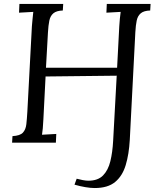

<svg xmlns="http://www.w3.org/2000/svg" viewBox="-20 -720 813 969"><path d="M458 229Q437 229 410.5 224.5Q384 220 356 212L367 182Q382 186 398 189Q414 192 426 192Q474 192 500 165.5Q526 139 537 93.5Q548 48 551 -9L569 -338L210 -334L199 -119Q198 -92 196 -72.5Q194 -53 192 -40L264 -44L262 0H41L43 -33Q81 -35 95.5 -50.5Q110 -66 113 -93.5Q116 -121 118 -156L141 -588Q143 -608 144.5 -626.5Q146 -645 148 -660L76 -656L78 -700H299L297 -667Q265 -666 249.5 -653Q234 -640 229 -616Q224 -592 222 -556L212 -378H571L582 -588Q583 -608 585 -626.5Q587 -645 589 -660L517 -656L519 -700H740L738 -667Q706 -666 690.5 -653Q675 -640 670 -616.5Q665 -593 663 -557L635 -14Q631 58 614.5 113Q598 168 561 198.5Q524 229 458 229Z"/></svg>

Font: Lora Italic
Style: Italic
Weight: 400
Italic angle: -3°
Designer: Olga Karpushina, Alexei Vanyashin (Cyrillic)
Foundry: Cyreal
Version: Version 2.210; ttfautohint (v1.8.1.43-b0c9)